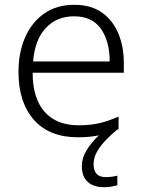

<svg xmlns="http://www.w3.org/2000/svg" viewBox="-20 -655 592 800"><path d="M370 30Q370 83 421 83Q436 83 448.5 81Q461 79 469 77V117Q458 120 444.5 122.5Q431 125 413 125Q369 125 345 102.5Q321 80 321 37Q321 4 340.5 -28.5Q360 -61 392 -91Q353 -83 305 -83Q185 -83 121 -156Q57 -229 57 -355Q57 -436 84.5 -499Q112 -562 164 -598.5Q216 -635 290 -635Q358 -635 403.5 -603.5Q449 -572 472.5 -517Q496 -462 496 -391V-352H116Q116 -246 165.5 -189.5Q215 -133 307 -133Q356 -133 393 -141.5Q430 -150 474 -169V-117Q470 -115 467 -114Q416 -71 393 -37.5Q370 -4 370 30ZM289 -587Q216 -587 170.5 -538Q125 -489 118 -399H437Q437 -483 400.5 -535Q364 -587 289 -587Z"/></svg>

Font: Noto Sans Kannada UI Light
Style: Regular
Weight: 300
Designer: Jelle Bosma - Monotype Design Team
Foundry: Monotype Imaging Inc.
Version: Version 2.005; ttfautohint (v1.8.4.7-5d5b)